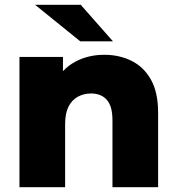

<svg xmlns="http://www.w3.org/2000/svg" viewBox="-20 -779 736 799"><path d="M61 0V-542H242V-388L207 -433Q238 -492 292 -521.5Q346 -551 414 -551Q477 -551 528 -525.5Q579 -500 608.5 -447Q638 -394 638 -310V0H448V-279Q448 -337 424.5 -363.5Q401 -390 359 -390Q329 -390 304 -376.5Q279 -363 265 -335Q251 -307 251 -262V0ZM314 -607 126 -759H316L450 -607Z"/></svg>

Font: Montserrat Thin ExtraBold
Style: Regular
Weight: 800
Version: Version 9.000